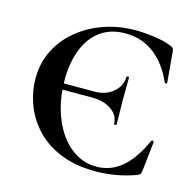

<svg xmlns="http://www.w3.org/2000/svg" viewBox="-97 -736 863 848"><g transform="rotate(15 334.5 -312.0)"><path d="M436 -212Q436 -250 401.5 -274.5Q367 -299 315 -299H109V-327H316Q367 -327 401 -356Q435 -385 435 -427Q435 -429 441 -429Q447 -429 447 -427Q447 -390 446.5 -369Q446 -348 446 -325Q446 -297 447 -270.5Q448 -244 448 -212Q448 -209 442 -209Q436 -209 436 -212ZM421 -636Q463 -636 511.5 -629Q560 -622 588 -609Q597 -606 600 -601.5Q603 -597 604 -586L616 -447Q616 -444 611.5 -443Q607 -442 605 -446Q572 -523 515.5 -567Q459 -611 382 -611Q315 -611 268.5 -577Q222 -543 198.5 -482.5Q175 -422 175 -342Q175 -273 192 -212.5Q209 -152 240 -106.5Q271 -61 314 -35Q357 -9 409 -9Q473 -9 523.5 -51Q574 -93 614 -181Q616 -185 621 -184Q626 -183 626 -180L611 -44Q609 -32 606.5 -28.5Q604 -25 595 -21Q549 -4 502.5 4Q456 12 412 12Q315 12 246 -17.5Q177 -47 133.5 -95.5Q90 -144 69.5 -201.5Q49 -259 49 -315Q49 -389 79.5 -448Q110 -507 162.5 -549Q215 -591 281.5 -613.5Q348 -636 421 -636Z"/></g></svg>

Font: Cormorant
Style: Bold
Weight: 700
Designer: Christian Thalmann (Catharsis Fonts)
Foundry: Catharsis Fonts
Version: Version 4.000